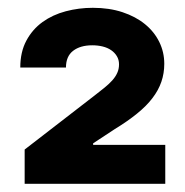

<svg xmlns="http://www.w3.org/2000/svg" viewBox="-20 -825 465 482"><path d="M30.9 -655.5Q30.9 -694.6 46.2 -723Q61.4 -751.4 86.8 -769.7Q112.2 -788 145.1 -796.7Q177.9 -805.4 213.1 -805.4Q254.3 -805.4 287.5 -794.4Q320.7 -783.4 343.9 -764.4Q367.2 -745.4 379.8 -719.8Q392.4 -694.2 392.4 -664.8Q392.4 -641 385.1 -619.7Q377.8 -598.4 362.7 -578.7Q347.7 -558.9 324 -539.8Q300.4 -520.6 267.8 -500.7L213.8 -465.2V-461.3H394.9V-363.6H41.9V-449.6L217 -584.9Q230.8 -595.5 242.2 -604.8Q253.6 -614 261.7 -623Q269.9 -632.1 274.3 -641.9Q278.8 -651.6 278.8 -663.4Q278.8 -675.1 273.4 -683.9Q268.1 -692.8 259.1 -699Q250 -705.3 237.7 -708.3Q225.5 -711.3 211.6 -711.3Q181.5 -711.3 163.5 -697.4Q145.6 -683.6 145.6 -655.5Z"/></svg>

Font: Inter P Extra Bold
Style: Regular
Weight: 800
Designer: Rasmus Andersson
Foundry: rsms
Version: Version 3.018;git-588b23468